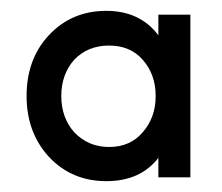

<svg xmlns="http://www.w3.org/2000/svg" viewBox="-20 -727 409 354"><path d="M272 -700V-662Q238 -707 176 -707Q112 -707 70 -662Q29 -618 29 -550Q29 -483 70 -438Q112 -393 176 -393Q239 -393 272 -436V-400H331V-700ZM181 -643Q220 -643 243 -617Q267 -590 267 -550Q267 -510 243 -483Q220 -456 181 -456Q143 -456 117 -483Q93 -510 93 -550Q93 -590 117 -617Q142 -643 181 -643Z"/></svg>

Font: Unageo
Style: Regular
Weight: 400
Designer: Richard Sepsi
Foundry: Richard Sepsi
Version: Version 2.000